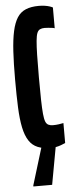

<svg xmlns="http://www.w3.org/2000/svg" viewBox="-60 -727 376 948"><g transform="rotate(-5 128.0 -253.0)"><path d="M170 8Q131 8 104 -3Q77 -14 60.5 -39.5Q44 -65 35.5 -106Q27 -147 24.5 -205.5Q22 -264 22 -344Q22 -424 25.5 -483Q29 -542 38 -583Q47 -624 63 -649Q79 -674 105.5 -685Q132 -696 170 -696Q185 -696 199 -694Q213 -692 223.5 -688.5Q234 -685 239 -682V-579Q235 -581 226.5 -582Q218 -583 207.5 -584Q197 -585 189 -585Q176 -585 166.5 -580.5Q157 -576 152 -563.5Q147 -551 144.5 -525Q142 -499 141 -455Q140 -411 140 -344Q140 -277 141 -233Q142 -189 144.5 -163Q147 -137 152 -124.5Q157 -112 166.5 -107.5Q176 -103 189 -103Q204 -103 218 -105Q232 -107 241 -109V-10Q232 -6 220 -1.5Q208 3 195 5.5Q182 8 170 8ZM66 190V185L128 -18H196V-13L159 190Z"/></g></svg>

Font: Saira UltraCondensed ExtraBold
Style: Regular
Weight: 800
Width: 1
Designer: Hector Gatti with collaboration of the Omnibus-Type team
Foundry: Omnibus-Type
Version: Version 1.101